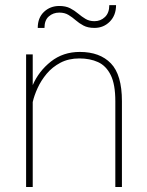

<svg xmlns="http://www.w3.org/2000/svg" viewBox="-20 -745 587 765"><path d="M296.4 -512.2Q253.4 -512.2 220.9 -495.1Q188.5 -478 166 -451.2Q143.6 -424.3 129.9 -394.3Q116.2 -364.3 110.4 -338.4V0H84V-528.3H110.4V-405.8Q134.3 -461.4 182.9 -499.8Q231.4 -538.1 297.9 -538.1Q377.9 -538.1 421.9 -492.4Q465.8 -446.8 465.8 -341.8V0H439.5V-341.8Q439.5 -409.2 421.1 -446Q402.8 -482.9 370.6 -497.6Q338.4 -512.2 296.4 -512.2ZM415.5 -724.6H442.4Q442.4 -684.1 417.5 -658.9Q392.6 -633.8 356.4 -633.8Q330.1 -633.8 312.7 -643.1Q295.4 -652.3 281.7 -664.3Q268.1 -676.3 252.9 -685.5Q237.8 -694.8 216.3 -694.8Q191.9 -694.8 174.6 -679.7Q157.2 -664.6 157.2 -633.8H130.4Q130.4 -674.3 155.3 -697.8Q180.2 -721.2 216.3 -721.2Q241.7 -721.2 259.3 -712.2Q276.9 -703.1 291.3 -690.9Q305.7 -678.7 320.8 -669.7Q335.9 -660.6 356.4 -660.6Q380.9 -660.6 398.2 -677.2Q415.5 -693.8 415.5 -724.6Z"/></svg>

Font: Vazirmatn RD FD Thin
Style: Regular
Weight: 100
Designer: Saber Rastikerdar
Foundry: Saber Rastikerdar
Version: Version 33.003